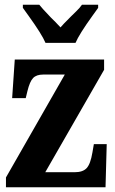

<svg xmlns="http://www.w3.org/2000/svg" viewBox="-20 -786 482 806"><path d="M5 -41 252 -473H161Q133 -473 119 -458.5Q105 -444 95 -403L88 -374H31L42 -536H417V-493L170 -63H293Q328 -63 344 -80.5Q360 -98 368 -146L374 -181H428L423 0H5ZM99 -721 76 -753V-766H145Q153 -755 194 -712Q211 -696 234 -671Q241 -680 278 -717Q283 -722 299.5 -738Q316 -754 324 -766H392V-753L369 -721Q312 -642 297 -606H171Q156 -642 99 -721Z"/></svg>

Font: Noto Serif CondExtraBold
Style: Regular
Weight: 800
Width: 3
Designer: Monotype Design Team
Foundry: Monotype Imaging Inc.
Version: Version 1.001